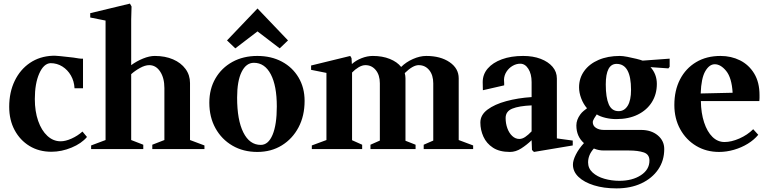

<svg xmlns="http://www.w3.org/2000/svg" viewBox="-20 -826 4261 1064"><path d="M265 15Q196 15 143.5 -17Q91 -49 61 -105Q31 -161 31 -234Q31 -315 61.5 -378Q92 -441 146 -477.5Q200 -514 271 -517Q282 -518 313.5 -515Q345 -512 386 -507Q404 -504 418 -502Q432 -500 440 -501V-337H393Q391 -376 373 -407.5Q355 -439 325.5 -457.5Q296 -476 260 -476Q222 -474 197.5 -418.5Q173 -363 173 -277Q173 -209 191.5 -156Q210 -103 242.5 -73Q275 -43 316 -43Q343 -43 376.5 -58Q410 -73 437 -97L462 -67Q432 -31 376.5 -8Q321 15 265 15Z M485 0V-20L565 -50V-712L480 -729V-753L700 -806L709 -790L707 -718V-465Q737 -487 772.5 -501.5Q808 -516 838 -516Q895 -516 939 -497Q983 -478 1008 -444Q1033 -410 1033 -366V-50L1113 -20V0H824V-24L891 -50V-338Q891 -394 867.5 -429.5Q844 -465 807 -465Q784 -465 756 -449.5Q728 -434 707 -415V-50L774 -24V0Z M1406 16Q1328 16 1268 -19Q1208 -54 1174 -115.5Q1140 -177 1140 -257Q1140 -333 1174 -391.5Q1208 -450 1268 -483Q1328 -516 1406 -516Q1483 -516 1542 -484.5Q1601 -453 1634.5 -396.5Q1668 -340 1668 -267Q1668 -184 1634.5 -120.5Q1601 -57 1542 -20.5Q1483 16 1406 16ZM1425 -23Q1467 -23 1490.5 -79Q1514 -135 1514 -236Q1514 -351 1480.5 -414.5Q1447 -478 1387 -478Q1344 -478 1319 -427.5Q1294 -377 1294 -285Q1294 -161 1328.5 -92Q1363 -23 1425 -23ZM1284 -558 1238 -602 1407 -779 1576 -602 1530 -558 1407 -652Z M1708 0V-20L1789 -50V-422L1704 -439V-463L1921 -516L1928 -504L1930 -471Q1952 -491 1983.5 -503.5Q2015 -516 2046 -516Q2099 -516 2140 -499.5Q2181 -483 2203 -455Q2230 -482 2268.5 -499Q2307 -516 2342 -516Q2421 -516 2471.5 -481.5Q2522 -447 2522 -392V-50L2602 -20V0H2328V-24L2381 -47V-364Q2381 -410 2358.5 -437.5Q2336 -465 2300 -465Q2268 -465 2223 -421Q2227 -406 2227 -392V-46L2283 -24V0H2033V-24L2085 -47V-364Q2085 -410 2062.5 -437.5Q2040 -465 2005 -465Q1987 -465 1967 -453Q1947 -441 1931 -424V-49L1987 -24V0Z M2806 16Q2748 16 2712 -7.5Q2676 -31 2659 -68.5Q2642 -106 2642 -147Q2642 -189 2681.5 -218.5Q2721 -248 2785.5 -265.5Q2850 -283 2926 -288V-371Q2926 -416 2908 -444.5Q2890 -473 2863 -473Q2841 -473 2820.5 -461Q2800 -449 2787 -429Q2774 -409 2773 -385Q2774 -373 2774 -365Q2774 -357 2774 -353L2656 -326Q2656 -334 2655.5 -346Q2655 -358 2655 -371Q2655 -414 2683 -446.5Q2711 -479 2761.5 -497.5Q2812 -516 2879 -516Q2934 -516 2976 -500Q3018 -484 3042 -456Q3066 -428 3066 -391V-59L3154 -47V-20L2939 16L2928 5L2926 -49Q2899 -23 2868.5 -3.5Q2838 16 2806 16ZM2858 -56Q2874 -56 2890.5 -67Q2907 -78 2926 -98V-242Q2856 -239 2819 -224Q2782 -209 2782 -172Q2782 -142 2791.5 -115.5Q2801 -89 2818.5 -72.5Q2836 -56 2858 -56Z M3396 218Q3326 218 3271.5 201Q3217 184 3186 154.5Q3155 125 3155 86Q3155 63 3171 31Q3187 -1 3216 -33Q3174 -70 3174 -131Q3174 -162 3196 -192Q3204 -203 3214.5 -211.5Q3225 -220 3233 -226Q3213 -249 3201 -280.5Q3189 -312 3189 -342Q3189 -393 3217.5 -432.5Q3246 -472 3297 -494Q3348 -516 3415 -516Q3431 -516 3457 -511Q3483 -506 3507 -500Q3531 -494 3541 -490L3691 -501V-456L3684 -447L3585 -454Q3620 -415 3620 -361Q3620 -304 3592.5 -260Q3565 -216 3514.5 -191Q3464 -166 3395 -166Q3365 -166 3335.5 -173Q3306 -180 3287 -192Q3281 -184 3273 -170.5Q3265 -157 3265 -149Q3265 -129 3282.5 -117.5Q3300 -106 3326 -106H3532Q3589 -106 3625 -76Q3661 -46 3661 0Q3661 64 3627.5 113Q3594 162 3534.5 190Q3475 218 3396 218ZM3408 -210Q3440 -210 3458.5 -240Q3477 -270 3477 -328Q3477 -472 3397 -472Q3337 -472 3337 -358Q3337 -286 3353.5 -248Q3370 -210 3408 -210ZM3412 176Q3484 176 3531.5 145Q3579 114 3579 64Q3579 29 3547 18.5Q3515 8 3466 8H3326Q3297 8 3271 -3Q3254 16 3246.5 35Q3239 54 3239 74Q3239 107 3264 130Q3289 153 3329 164.5Q3369 176 3412 176Z M3965 16Q3894 16 3838 -17.5Q3782 -51 3749.5 -110Q3717 -169 3717 -244Q3717 -325 3748.5 -386Q3780 -447 3837.5 -481.5Q3895 -516 3973 -516Q4032 -516 4081 -491.5Q4130 -467 4159.5 -418.5Q4189 -370 4189 -299Q4189 -292 4189 -283Q4189 -274 4188 -266H3864Q3865 -199 3882 -147.5Q3899 -96 3928 -67.5Q3957 -39 3995 -39Q4033 -39 4077.5 -58.5Q4122 -78 4154 -110L4182 -79Q4159 -51 4124 -29.5Q4089 -8 4047.5 4Q4006 16 3965 16ZM3941 -470Q3911 -470 3888.5 -431.5Q3866 -393 3863 -308L4040 -312Q4035 -395 4004.5 -432.5Q3974 -470 3941 -470Z"/></svg>

Font: Wittgenstein
Style: Bold
Weight: 700
Designer: Jörg Drees
Foundry: Jörg Drees
Version: Version 1.303; ttfautohint (v1.8.4.7-5d5b)